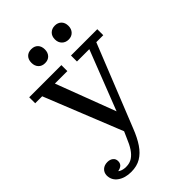

<svg xmlns="http://www.w3.org/2000/svg" viewBox="-261 -785 1089 1089"><g transform="rotate(-45 283.0 -241.0)"><path d="M120 165Q149 165 169.5 151.5Q190 138 206.5 113Q223 88 237 53L283 -51L293 -68L444 -455H345V-503H556V-455H500L302 39Q281 93 256 130Q231 167 198.5 186.5Q166 206 120 206ZM270 53 66 -455H10V-503H268V-455H168L314 -70ZM64 70Q84 70 97.5 80.5Q111 91 111 110Q111 131 95.5 141Q80 151 55 152L56 127Q61 146 78 155.5Q95 165 120 165V206Q71 206 39 183Q7 160 7 121Q8 98 23.5 84Q39 70 64 70ZM400 -576Q376 -576 360.5 -591.5Q345 -607 345 -632Q345 -658 360.5 -673Q376 -688 400 -688Q424 -688 439 -673Q454 -658 454 -632Q454 -607 439 -591.5Q424 -576 400 -576ZM211 -576Q186 -576 171.5 -591.5Q157 -607 157 -632Q157 -658 171.5 -673Q186 -688 211 -688Q236 -688 250.5 -673Q265 -658 265 -632Q265 -607 250.5 -591.5Q236 -576 211 -576Z"/></g></svg>

Font: Montagu Slab
Style: Bold
Weight: 700
Designer: Florian Karsten
Foundry: Florian Karsten
Version: Version 1.000